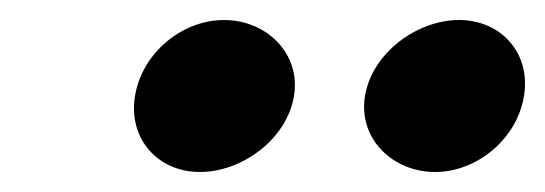

<svg xmlns="http://www.w3.org/2000/svg" viewBox="-20 -665 545 192"><path d="M180 -493C222 -493 267 -526 274 -569C281 -612 246 -645 204 -645C162 -645 122 -612 115 -569C108 -526 138 -493 180 -493ZM415 -493C457 -493 497 -526 504 -569C511 -612 481 -645 439 -645C397 -645 352 -612 345 -569C338 -526 373 -493 415 -493Z"/></svg>

Font: Charger Pro
Style: BlkExtObl
Weight: 900
Designer: Jasper
Foundry: Cannot Into Space Fonts
Version: Version 1.09